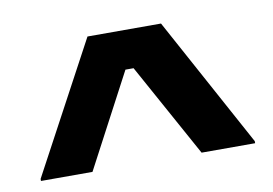

<svg xmlns="http://www.w3.org/2000/svg" viewBox="-47 -720 661 465"><g transform="rotate(-10 283.5 -487.5)"><path d="M146.7 -325 268.3 -555H288.3L415 -325H546.7V-330L372.5 -650H191.7L20 -330V-325Z"/></g></svg>

Font: Familjen Grotesk
Style: Bold
Weight: 700
Designer: Anders Wikstroem, Jonas Baeckman, Matilda Gysing, Kristian Moeller
Foundry: Familjen STHLM AB
Version: Version 2.000